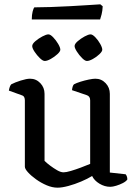

<svg xmlns="http://www.w3.org/2000/svg" viewBox="-20 -864 633 888"><path d="M246 4Q222 4 196 -7Q170 -18 147 -34.5Q124 -51 109.5 -67Q95 -83 95 -93V-400Q95 -408 92 -414.5Q89 -421 79 -424L21 -445Q23 -457 26 -464Q29 -471 32 -474Q49 -483 76 -491.5Q103 -500 119 -500Q147 -500 166.5 -479.5Q186 -459 186 -430V-120Q196 -110 212 -98Q228 -86 244.5 -76.5Q261 -67 274 -67Q286 -67 308 -73.5Q330 -80 354 -89Q378 -98 397 -106V-400Q397 -419 381 -424L313 -447Q315 -467 322 -474Q333 -480 352 -486Q371 -492 390.5 -496Q410 -500 421 -500Q449 -500 468.5 -479.5Q488 -459 488 -430V-66L561 -58Q564 -55 566.5 -48.5Q569 -42 569 -34Q563 -25 548.5 -17.5Q534 -10 517.5 -5Q501 0 490 0Q464 0 440 -14.5Q416 -29 406 -50Q385 -37 355.5 -24.5Q326 -12 296.5 -4Q267 4 246 4ZM382 -582Q373 -582 359.5 -595.5Q346 -609 335.5 -625.5Q325 -642 325 -651Q325 -661 339.5 -673.5Q354 -686 371.5 -695.5Q389 -705 399 -705Q408 -705 421 -691.5Q434 -678 443.5 -661Q453 -644 453 -634Q453 -626 440 -613.5Q427 -601 410 -591.5Q393 -582 382 -582ZM187 -582Q178 -582 164.5 -595Q151 -608 140 -624.5Q129 -641 129 -651Q129 -661 143.5 -673.5Q158 -686 176 -695.5Q194 -705 204 -705Q213 -705 226 -691.5Q239 -678 249 -661Q259 -644 259 -634Q259 -626 245.5 -613.5Q232 -601 215 -591.5Q198 -582 187 -582ZM127 -774Q127 -796 131 -811Q135 -826 139 -830Q171 -830 215 -831.5Q259 -833 305.5 -835.5Q352 -838 389 -840.5Q426 -843 444 -844L455 -835Q454 -814 450 -798Q446 -782 443 -774Z"/></svg>

Font: Texturina
Style: Regular
Weight: 400
Designer: Guillermo Torres Carreño
Foundry: Omnibus-Type
Version: Version 1.002; ttfautohint (v1.8.3)